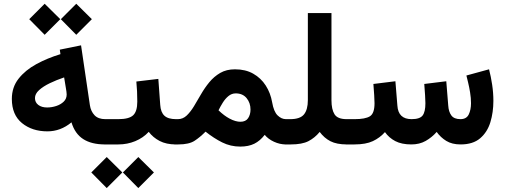

<svg xmlns="http://www.w3.org/2000/svg" viewBox="-20 -750 2624 997"><path d="M376 -730.5 457 -650.4 376 -569.3 295.9 -650.4ZM211.9 -730.5 293 -650.4 211.9 -569.3 131.8 -650.4ZM524.9 0Q455.6 0 412.4 -27.6Q369.1 -55.2 351.1 -114.7Q294.9 -67.9 226.1 -67.9Q147 -67.9 94.2 -110.8Q41.5 -153.8 41.5 -236.3Q41.5 -296.9 76.4 -341.3Q111.3 -385.7 168.7 -417Q226.1 -448.2 293.9 -468.8L290.5 -492.2L400.9 -514.6L446.8 -203.6Q451.7 -171.9 470.9 -151.6Q490.2 -131.3 526.9 -131.3H541.5V0ZM326.2 -259.3Q326.2 -266.1 325 -274.2Q323.7 -282.2 322.3 -291.5L313 -348.1Q272.9 -334.5 238.5 -317.9Q204.1 -301.3 182.9 -282Q161.6 -262.7 161.6 -240.7Q161.6 -218.3 179 -205.1Q196.3 -191.9 224.6 -191.9Q248.5 -191.9 271.7 -199.5Q294.9 -207 310.5 -221.9Q326.2 -236.8 326.2 -259.3Z M521 -131.3H594.7Q649.9 -131.3 671.4 -151.4Q692.9 -171.4 692.9 -222.2Q692.9 -249.5 691.7 -275.4Q690.4 -301.3 688 -326.7L802.2 -340.3L812 -205.6Q814.5 -167 833.7 -149.2Q853 -131.3 894 -131.3H904.3V0H893.1Q843.3 0 808.8 -18.1Q774.4 -36.1 752.4 -65.4Q723.6 -34.2 682.4 -17.1Q641.1 0 594.7 0H521ZM698.2 65.4 779.3 145.5 698.2 226.6 618.2 145.5ZM534.2 65.4 615.2 145.5 534.2 226.6 454.1 145.5Z M906.2 0H884.8L885.3 -131.3H903.8Q929.7 -131.3 949.5 -150.1Q969.2 -168.9 987.1 -198.2Q1004.9 -227.5 1023.9 -260.7Q1043 -293.9 1067.1 -323.2Q1091.3 -352.5 1123.5 -371.3Q1155.8 -390.1 1200.2 -390.1Q1254.9 -390.1 1294.9 -367.4Q1335 -344.7 1359.9 -305.9Q1384.8 -267.1 1393.1 -219.2Q1401.4 -170.4 1421.4 -150.9Q1441.4 -131.3 1464.8 -131.3H1477.5V0H1464.4Q1433.1 0 1402.8 -13.9Q1372.6 -27.8 1354.5 -49.8Q1330.6 -18.6 1300.5 -3.7Q1270.5 11.2 1227.5 11.2Q1177.2 11.2 1133.8 -10.5Q1090.3 -32.2 1047.4 -66.4Q1019.5 -38.1 990.5 -19Q961.4 0 906.2 0ZM1204.1 -265.1Q1183.1 -265.1 1166.3 -251.2Q1149.4 -237.3 1136.7 -216.8Q1124 -196.3 1114.7 -177.2Q1129.9 -162.6 1144 -152.1Q1158.2 -141.6 1170.9 -134.8Q1188 -125.5 1202.4 -121.6Q1216.8 -117.7 1228 -117.7Q1255.9 -117.7 1268.3 -136.2Q1280.8 -154.8 1280.8 -181.2Q1280.8 -215.8 1260.5 -240.5Q1240.2 -265.1 1204.1 -265.1Z M1578.6 -230V-682.1H1701.2V-229.5Q1701.2 -182.1 1717 -156.7Q1732.9 -131.3 1779.8 -131.3H1795.4V0H1780.8Q1728.5 0 1696 -16.6Q1663.6 -33.2 1640.1 -64.9Q1614.7 -34.2 1581.8 -17.1Q1548.8 0 1490.2 0H1458V-131.3H1487.3Q1538.6 -131.3 1558.6 -156Q1578.6 -180.7 1578.6 -230Z M2116.2 0Q2065.4 0 2032.5 -17.3Q1999.5 -34.7 1979 -64Q1952.6 -34.2 1916 -17.1Q1879.4 0 1820.8 0H1775.9V-131.3H1821.8Q1877 -131.3 1900.9 -146.2Q1924.8 -161.1 1924.8 -213.9Q1924.8 -225.1 1923.1 -255.6Q1921.4 -286.1 1918.9 -314L2033.2 -328.1L2043.5 -201.7Q2047.9 -131.3 2117.2 -131.3Q2160.2 -131.3 2174.6 -150.4Q2189 -169.4 2189 -213.9Q2189 -224.6 2187.3 -255.4Q2185.5 -286.1 2183.1 -314L2297.4 -328.1L2307.6 -201.7Q2309.6 -169.9 2323.7 -150.6Q2337.9 -131.3 2371.1 -131.3Q2402.3 -131.3 2414.1 -155.8Q2425.8 -180.2 2425.8 -213.9Q2425.8 -241.2 2421.1 -269.8Q2416.5 -298.3 2410.6 -322.3Q2404.8 -346.2 2401.9 -357.9L2519.5 -390.1Q2529.3 -352.5 2535.6 -310.3Q2542 -268.1 2542 -226.1Q2542 -167 2526.4 -115.5Q2510.7 -64 2473.4 -32Q2436 0 2371.6 0Q2327.1 0 2297.4 -18.3Q2267.6 -36.6 2247.6 -64.9Q2222.2 -36.1 2190.2 -18.1Q2158.2 0 2116.2 0Z"/></svg>

Font: Vazirmatn UI
Style: Bold
Weight: 700
Designer: Saber Rastikerdar
Foundry: Saber Rastikerdar
Version: Version 33.003